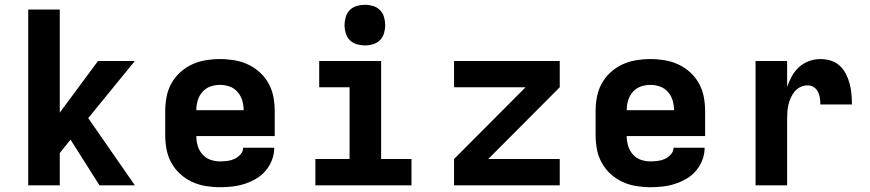

<svg xmlns="http://www.w3.org/2000/svg" viewBox="-20 -775 3640 803"><path d="M98 0V-735H230V-304L390 -520H544L349 -281L544 0H396L275 -191L230 -135V0Z M900 8Q870 8 840 3Q810 -2 783 -14.5Q756 -27 733.5 -47.5Q711 -68 696.5 -94.5Q682 -121 676.5 -150.5Q671 -180 671 -210V-310Q671 -340 676.5 -369.5Q682 -399 696.5 -425.5Q711 -452 733.5 -472.5Q756 -493 783 -505.5Q810 -518 840 -523Q870 -528 900 -528Q930 -528 960 -523Q990 -518 1017 -505.5Q1044 -493 1066.5 -472.5Q1089 -452 1103.5 -425.5Q1118 -399 1123.5 -369.5Q1129 -340 1129 -310V-206H801Q801 -185 807 -165Q813 -145 826.5 -129.5Q840 -114 859.5 -107Q879 -100 900 -100Q915 -100 931 -102Q947 -104 961 -110.5Q975 -117 986 -129.5Q997 -142 997 -157H1127Q1127 -131 1117.5 -106Q1108 -81 1091 -61Q1074 -41 1051 -27.5Q1028 -14 1003 -6Q978 2 952 5Q926 8 900 8ZM801 -314H999Q999 -335 993 -355Q987 -375 973.5 -390.5Q960 -406 940.5 -413Q921 -420 900 -420Q879 -420 859.5 -413Q840 -406 826.5 -390.5Q813 -375 807 -355Q801 -335 801 -314Z M1299 0V-110H1442V-410H1315V-520H1574V-110H1701V0ZM1506 -585Q1489 -585 1472 -590Q1455 -595 1443 -607Q1431 -619 1426 -636Q1421 -653 1421 -670Q1421 -687 1426 -704Q1431 -721 1443 -733Q1455 -745 1472 -750Q1489 -755 1506 -755Q1523 -755 1540 -750Q1557 -745 1569 -733Q1581 -721 1586 -704Q1591 -687 1591 -670Q1591 -653 1586 -636Q1581 -619 1569 -607Q1557 -595 1540 -590Q1523 -585 1506 -585Z M1879 0V-110L2178 -410H1879V-520H2321V-410L2022 -110H2321V0Z M2700 8Q2670 8 2640 3Q2610 -2 2583 -14.5Q2556 -27 2533.5 -47.5Q2511 -68 2496.5 -94.5Q2482 -121 2476.5 -150.5Q2471 -180 2471 -210V-310Q2471 -340 2476.5 -369.5Q2482 -399 2496.5 -425.5Q2511 -452 2533.5 -472.5Q2556 -493 2583 -505.5Q2610 -518 2640 -523Q2670 -528 2700 -528Q2730 -528 2760 -523Q2790 -518 2817 -505.5Q2844 -493 2866.5 -472.5Q2889 -452 2903.5 -425.5Q2918 -399 2923.5 -369.5Q2929 -340 2929 -310V-206H2601Q2601 -185 2607 -165Q2613 -145 2626.5 -129.5Q2640 -114 2659.5 -107Q2679 -100 2700 -100Q2715 -100 2731 -102Q2747 -104 2761 -110.5Q2775 -117 2786 -129.5Q2797 -142 2797 -157H2927Q2927 -131 2917.5 -106Q2908 -81 2891 -61Q2874 -41 2851 -27.5Q2828 -14 2803 -6Q2778 2 2752 5Q2726 8 2700 8ZM2601 -314H2799Q2799 -335 2793 -355Q2787 -375 2773.5 -390.5Q2760 -406 2740.5 -413Q2721 -420 2700 -420Q2679 -420 2659.5 -413Q2640 -406 2626.5 -390.5Q2613 -375 2607 -355Q2601 -335 2601 -314Z M3140 0V-520H3272V-412Q3280 -435 3292 -456.5Q3304 -478 3322 -494.5Q3340 -511 3363.5 -519.5Q3387 -528 3411 -528Q3433 -528 3454.5 -521.5Q3476 -515 3492 -500Q3508 -485 3518 -465.5Q3528 -446 3533.5 -425Q3539 -404 3541 -382Q3543 -360 3543 -338H3411Q3411 -352 3409 -365.5Q3407 -379 3401 -391Q3395 -403 3383.5 -410.5Q3372 -418 3358 -418Q3343 -418 3328.5 -411.5Q3314 -405 3304 -393Q3294 -381 3287.5 -366.5Q3281 -352 3277.5 -337Q3274 -322 3273 -306.5Q3272 -291 3272 -276V0Z"/></svg>

Font: Iosevka Extrabold Extended
Style: Regular
Weight: 800
Width: 7
Monospace: yes
Designer: Belleve Invis
Foundry: Belleve Invis
Version: Version 32.5.0; ttfautohint (v1.8.4)